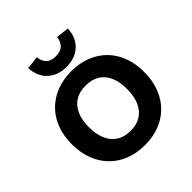

<svg xmlns="http://www.w3.org/2000/svg" viewBox="-246 -1140 1336 1336"><g transform="rotate(-45 422.5 -471.5)"><path d="M422 11Q343 11 277.5 -14.5Q212 -40 164.5 -88Q117 -136 91.5 -203Q66 -270 66 -353Q66 -437 91.5 -503.5Q117 -570 164.5 -617.5Q212 -665 277.5 -690.5Q343 -716 422 -716Q502 -716 567.5 -690.5Q633 -665 680 -618Q727 -571 752.5 -504Q778 -437 778 -354Q778 -270 752.5 -203Q727 -136 680 -88Q633 -40 567.5 -14.5Q502 11 422 11ZM423 -130Q482 -130 523.5 -156Q565 -182 587.5 -232Q610 -282 610 -353Q610 -425 588 -474.5Q566 -524 524 -549.5Q482 -575 422 -575Q363 -575 321 -549.5Q279 -524 256.5 -474.5Q234 -425 234 -353Q234 -282 256.5 -232Q279 -182 321 -156Q363 -130 423 -130ZM421 -760Q337 -760 284 -808.5Q231 -857 226 -943L322 -954Q326 -913 349.5 -889Q373 -865 420 -865Q468 -865 492.5 -889Q517 -913 521 -954L616 -943Q612 -857 559 -808.5Q506 -760 421 -760Z"/></g></svg>

Font: Nunito Sans 7pt ExtraBold
Style: Regular
Weight: 800
Designer: Vernon Adams
Foundry: Vernon Adams
Version: Version 3.101;gftools[0.9.27]